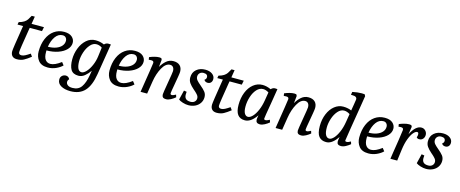

<svg xmlns="http://www.w3.org/2000/svg" viewBox="-47 -1436 5740 2394"><g transform="rotate(15 2823.5 -238.5)"><path d="M53 -75Q53 -106 98 -383L103 -413H31L37 -446Q78 -457 103 -473Q128 -489 142 -509.5Q156 -530 174 -564H214L198 -467H358L347 -413H189L183 -379Q140 -121 140 -88Q140 -55 176 -55Q198 -55 224 -68.5Q250 -82 285 -106L309 -72Q261 -34 223 -13.5Q185 7 134 7Q94 7 73.5 -14.5Q53 -36 53 -75Z M372 -157Q372 -252 403 -324.5Q434 -397 490 -436.5Q546 -476 618 -476Q686 -476 720.5 -445Q755 -414 755 -370Q755 -322 717 -282Q679 -242 612.5 -218.5Q546 -195 463 -195V-172Q463 -108 487 -76.5Q511 -45 552 -45Q608 -45 689 -106L718 -69Q687 -38 637 -15.5Q587 7 532 7Q449 7 410.5 -41.5Q372 -90 372 -157ZM667 -372Q667 -396 652.5 -413Q638 -430 611 -430Q556 -430 518.5 -378Q481 -326 468 -244Q527 -244 572 -260.5Q617 -277 642 -306Q667 -335 667 -372Z M711 113Q711 82 731.5 63.5Q752 45 779 45Q796 45 809.5 54Q823 63 830 80Q813 94 813 117Q813 140 833.5 156.5Q854 173 896 173Q972 173 1010 118.5Q1048 64 1065 -36L1075 -97Q1046 -54 1009 -23.5Q972 7 929 7Q858 7 830 -39.5Q802 -86 802 -172Q802 -245 829 -315.5Q856 -386 906.5 -431Q957 -476 1024 -476Q1083 -476 1136 -452Q1156 -476 1188 -476Q1198 -476 1220 -474L1155 -74Q1131 77 1065 148Q999 219 881 219Q807 219 759 191.5Q711 164 711 113ZM1105 -290 1120 -407Q1085 -431 1047 -431Q1003 -431 967 -390Q931 -349 911 -288Q891 -227 891 -171Q891 -114 906.5 -79.5Q922 -45 955 -45Q982 -45 1014.5 -79.5Q1047 -114 1072 -171Q1097 -228 1105 -290Z M1287 -157Q1287 -252 1318 -324.5Q1349 -397 1405 -436.5Q1461 -476 1533 -476Q1601 -476 1635.5 -445Q1670 -414 1670 -370Q1670 -322 1632 -282Q1594 -242 1527.5 -218.5Q1461 -195 1378 -195V-172Q1378 -108 1402 -76.5Q1426 -45 1467 -45Q1523 -45 1604 -106L1633 -69Q1602 -38 1552 -15.5Q1502 7 1447 7Q1364 7 1325.5 -41.5Q1287 -90 1287 -157ZM1582 -372Q1582 -396 1567.5 -413Q1553 -430 1526 -430Q1471 -430 1433.5 -378Q1396 -326 1383 -244Q1442 -244 1487 -260.5Q1532 -277 1557 -306Q1582 -335 1582 -372Z M2006 -42Q2006 -58 2030 -198Q2054 -336 2054 -353Q2054 -386 2039.5 -403.5Q2025 -421 2001 -421Q1943 -421 1900 -343Q1857 -265 1841 -163L1815 0H1730Q1790 -375 1790 -388Q1790 -403 1781.5 -409Q1773 -415 1756 -415Q1749 -415 1725 -413L1720 -445Q1750 -458 1784 -467Q1818 -476 1846 -476Q1859 -476 1871 -473L1881 -454L1871 -359Q1898 -408 1937.5 -442Q1977 -476 2029 -476Q2083 -476 2112.5 -448Q2142 -420 2142 -369Q2142 -352 2133.5 -301.5Q2125 -251 2116 -200Q2097 -96 2097 -81Q2097 -71 2101.5 -66.5Q2106 -62 2116 -62Q2127 -62 2142.5 -69Q2158 -76 2167 -81L2177 -49Q2154 -29 2121.5 -11Q2089 7 2062 7Q2029 7 2017.5 -6Q2006 -19 2006 -42Z M2219 -32 2249 -155 2285 -149Q2283 -129 2283 -113Q2283 -77 2302.5 -59Q2322 -41 2363 -41Q2396 -41 2415 -59Q2434 -77 2434 -104Q2434 -127 2419 -145.5Q2404 -164 2386 -180Q2368 -196 2362 -201Q2324 -234 2303 -264Q2282 -294 2282 -334Q2282 -400 2327 -438Q2372 -476 2440 -476Q2497 -476 2531 -450.5Q2565 -425 2565 -387Q2565 -359 2549.5 -342Q2534 -325 2508 -325Q2492 -325 2479 -332Q2466 -339 2461 -352Q2483 -366 2483 -389Q2483 -431 2428 -431Q2399 -431 2380.5 -413Q2362 -395 2362 -367Q2362 -341 2380 -320Q2398 -299 2433 -270Q2475 -235 2496.5 -207.5Q2518 -180 2518 -140Q2518 -99 2496 -65Q2474 -31 2435 -12Q2396 7 2348 7Q2312 7 2274.5 -5Q2237 -17 2219 -32Z M2632 -75Q2632 -106 2677 -383L2682 -413H2610L2616 -446Q2657 -457 2682 -473Q2707 -489 2721 -509.5Q2735 -530 2753 -564H2793L2777 -467H2937L2926 -413H2768L2762 -379Q2719 -121 2719 -88Q2719 -55 2755 -55Q2777 -55 2803 -68.5Q2829 -82 2864 -106L2888 -72Q2840 -34 2802 -13.5Q2764 7 2713 7Q2673 7 2652.5 -14.5Q2632 -36 2632 -75Z M2952 -161Q2952 -249 2980.5 -321Q3009 -393 3061 -435Q3113 -477 3179 -477Q3232 -477 3288 -451Q3311 -476 3339 -476Q3355 -476 3370 -474Q3339 -281 3339 -283Q3306 -93 3306 -77Q3306 -62 3325 -62Q3337 -62 3352.5 -68.5Q3368 -75 3378 -81L3388 -49Q3365 -29 3332 -11Q3299 7 3270 7Q3218 7 3218 -41Q3218 -58 3226 -98Q3155 7 3077 7Q3014 7 2983 -34Q2952 -75 2952 -161ZM3255 -301 3272 -405Q3235 -429 3199 -429Q3153 -429 3117 -389.5Q3081 -350 3061 -287.5Q3041 -225 3041 -161Q3041 -103 3058 -74Q3075 -45 3103 -45Q3130 -45 3161 -77Q3192 -109 3217.5 -167.5Q3243 -226 3255 -301Z M3749 -42Q3749 -58 3773 -198Q3797 -336 3797 -353Q3797 -386 3782.5 -403.5Q3768 -421 3744 -421Q3686 -421 3643 -343Q3600 -265 3584 -163L3558 0H3473Q3533 -375 3533 -388Q3533 -403 3524.5 -409Q3516 -415 3499 -415Q3492 -415 3468 -413L3463 -445Q3493 -458 3527 -467Q3561 -476 3589 -476Q3602 -476 3614 -473L3624 -454L3614 -359Q3641 -408 3680.5 -442Q3720 -476 3772 -476Q3826 -476 3855.5 -448Q3885 -420 3885 -369Q3885 -352 3876.5 -301.5Q3868 -251 3859 -200Q3840 -96 3840 -81Q3840 -71 3844.5 -66.5Q3849 -62 3859 -62Q3870 -62 3885.5 -69Q3901 -76 3910 -81L3920 -49Q3897 -29 3864.5 -11Q3832 7 3805 7Q3772 7 3760.5 -6Q3749 -19 3749 -42Z M3999 -167Q3999 -253 4028.5 -324Q4058 -395 4109 -435.5Q4160 -476 4221 -476Q4254 -476 4282.5 -469.5Q4311 -463 4327 -455Q4332 -484 4341 -537.5Q4350 -591 4351 -602Q4354 -643 4292 -643H4274L4280 -682Q4346 -696 4400 -696Q4413 -696 4437 -694L4449 -672L4422 -505Q4399 -365 4379 -243Q4359 -121 4353 -76Q4353 -62 4372 -62Q4393 -62 4425 -81L4435 -49Q4412 -29 4379 -11Q4346 7 4317 7Q4265 7 4265 -38Q4265 -56 4273 -98Q4244 -54 4206.5 -23.5Q4169 7 4126 7Q4064 7 4031.5 -33Q3999 -73 3999 -167ZM4302 -301 4319 -406Q4281 -431 4244 -431Q4200 -431 4164 -390Q4128 -349 4108 -288Q4088 -227 4088 -171Q4088 -106 4105.5 -75.5Q4123 -45 4152 -45Q4179 -45 4209 -77Q4239 -109 4264.5 -167.5Q4290 -226 4302 -301Z M4511 -157Q4511 -252 4542 -324.5Q4573 -397 4629 -436.5Q4685 -476 4757 -476Q4825 -476 4859.5 -445Q4894 -414 4894 -370Q4894 -322 4856 -282Q4818 -242 4751.5 -218.5Q4685 -195 4602 -195V-172Q4602 -108 4626 -76.5Q4650 -45 4691 -45Q4747 -45 4828 -106L4857 -69Q4826 -38 4776 -15.5Q4726 7 4671 7Q4588 7 4549.5 -41.5Q4511 -90 4511 -157ZM4806 -372Q4806 -396 4791.5 -413Q4777 -430 4750 -430Q4695 -430 4657.5 -378Q4620 -326 4607 -244Q4666 -244 4711 -260.5Q4756 -277 4781 -306Q4806 -335 4806 -372Z M4968 -86Q4973 -116 4993 -244.5Q5013 -373 5013 -386Q5013 -402 5005 -408.5Q4997 -415 4980 -415Q4973 -415 4949 -413L4944 -445Q4970 -456 5005 -466Q5040 -476 5072 -476Q5084 -476 5098 -473L5109 -454L5094 -354Q5155 -476 5230 -476Q5262 -476 5283 -453Q5304 -430 5304 -400Q5304 -370 5286 -349Q5268 -328 5236 -328Q5223 -328 5214.5 -333.5Q5206 -339 5203 -345Q5211 -359 5211 -381Q5211 -409 5192 -409Q5171 -409 5145 -379Q5119 -349 5096 -289Q5073 -229 5062 -145L5043 0H4955Z M5287 -32 5317 -155 5353 -149Q5351 -129 5351 -113Q5351 -77 5370.5 -59Q5390 -41 5431 -41Q5464 -41 5483 -59Q5502 -77 5502 -104Q5502 -127 5487 -145.5Q5472 -164 5454 -180Q5436 -196 5430 -201Q5392 -234 5371 -264Q5350 -294 5350 -334Q5350 -400 5395 -438Q5440 -476 5508 -476Q5565 -476 5599 -450.5Q5633 -425 5633 -387Q5633 -359 5617.5 -342Q5602 -325 5576 -325Q5560 -325 5547 -332Q5534 -339 5529 -352Q5551 -366 5551 -389Q5551 -431 5496 -431Q5467 -431 5448.5 -413Q5430 -395 5430 -367Q5430 -341 5448 -320Q5466 -299 5501 -270Q5543 -235 5564.5 -207.5Q5586 -180 5586 -140Q5586 -99 5564 -65Q5542 -31 5503 -12Q5464 7 5416 7Q5380 7 5342.5 -5Q5305 -17 5287 -32Z"/></g></svg>

Font: Caladea
Style: Italic
Weight: 400
Italic angle: -9°
Designer: Carolina Giovagnoli and Andres Torresi
Foundry: Carolina Giovagnoli & Andres Torresi
Version: Version 1.001